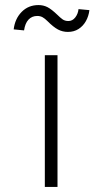

<svg xmlns="http://www.w3.org/2000/svg" viewBox="-20 -738 406 758"><path d="M157 0V-520H207V0ZM248 -612Q227 -612 209 -621.5Q191 -631 167 -655Q157 -665 148 -670Q139 -675 127 -675Q106 -675 92.5 -660.5Q79 -646 75 -618L34 -622Q39 -664 65.5 -691Q92 -718 132 -718Q151 -718 167 -710Q183 -702 207 -679Q217 -669 226.5 -662Q236 -655 250 -655Q266 -655 277 -669Q288 -683 290 -702L333 -698Q330 -674 319 -654.5Q308 -635 290 -623.5Q272 -612 248 -612Z"/></svg>

Font: Lexend Mega ExtraLight
Style: Regular
Weight: 250
Version: Version 1.007